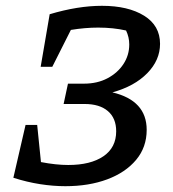

<svg xmlns="http://www.w3.org/2000/svg" viewBox="-20 -632 595 661"><path d="M68 -202H108L121 -74Q173 -64 215 -64Q292 -64 336 -94Q380 -124 380 -180Q380 -225 351.5 -249.5Q323 -274 271 -274H199L214 -344H269Q315 -344 350 -362.5Q385 -381 405 -411.5Q425 -442 425 -479Q425 -504 414 -527Q370 -537 318 -537Q273 -537 224 -529L160 -402H120L151 -583Q248 -612 331 -612Q421 -612 476 -578Q531 -544 531 -481Q531 -425 487 -380Q443 -335 367 -314Q485 -286 485 -185Q485 -125 448.5 -81.5Q412 -38 349 -14.5Q286 9 205 9Q163 9 118 2Q73 -5 26 -20Z"/></svg>

Font: Piazzolla Medium
Style: Italic
Weight: 500
Italic angle: -11.3°
Designer: Juan Pablo del Peral
Foundry: Huerta Tipografica
Version: Version 1.330